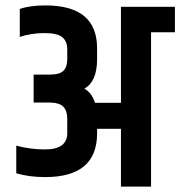

<svg xmlns="http://www.w3.org/2000/svg" viewBox="-20 -688 665 708"><path d="M426 -663H625V-569H537V0H426V-213H338V-193Q336 -35 147 -35Q87 -35 40 -49V-151Q91 -137 146 -137Q228 -137 228 -197V-250Q228 -279 214 -294Q200 -309 164 -310H104V-413H164Q200 -413 214 -427Q228 -441 228 -470V-506Q228 -536 209.5 -551Q191 -566 143.5 -566Q96 -566 53 -552V-655Q90 -668 148 -668Q338 -668 338 -510V-470Q338 -387 291 -361Q319 -346 330 -309H426Z"/></svg>

Font: Khand Semibold
Style: Regular
Weight: 600
Designer: Devanagari: Sanchit Sawaria, Jyotish Sonowal; Latin: Satya Rajpurohit
Foundry: Indian Type Foundry
Version: Version 1.100;PS 1.0;hotconv 1.0.78;makeotf.lib2.5.61930; tt